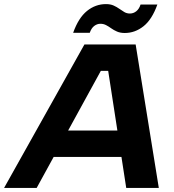

<svg xmlns="http://www.w3.org/2000/svg" viewBox="-63 -917 851 937"><path d="M465 -571H429L116 0H-43L349 -700H599L712 0H553ZM181 -280H589L564 -151H156ZM294 -757Q320 -830 361.5 -863.5Q403 -897 454 -897Q476 -897 491.5 -890Q507 -883 519.5 -874Q532 -865 544 -858Q556 -851 571 -851Q588 -851 602 -862Q616 -873 623 -895H705Q679 -822 637.5 -789Q596 -756 546 -756Q524 -756 508 -763Q492 -770 479.5 -779Q467 -788 454.5 -794.5Q442 -801 427 -801Q411 -801 397 -790.5Q383 -780 375 -757Z"/></svg>

Font: Albert Sans ExtraBold
Style: Italic
Weight: 800
Italic angle: -11.25°
Designer: Andreas Rasmussen
Foundry: a.Foundry
Version: Version 1.025